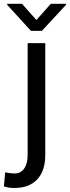

<svg xmlns="http://www.w3.org/2000/svg" viewBox="-57 -749 358 983"><path d="M84.5 -528.3H174.8V43.5Q174.8 126 133.3 169.7Q91.8 213.4 17.6 213.4Q2.4 213.4 -10.3 211.7Q-22.9 210 -37.1 205.1L-30.3 132.8Q-22.9 135.7 -6.1 137.5Q10.7 139.2 17.6 139.2Q49.3 139.2 66.9 113.8Q84.5 88.4 84.5 43.5ZM55.7 -729.5 129.4 -646.5 203.1 -729.5H281.2V-724.6L157.2 -590.8H101.6L-20.5 -724.6V-729.5Z"/></svg>

Font: Vazirmatn UI
Style: Regular
Weight: 400
Designer: Saber Rastikerdar
Foundry: Saber Rastikerdar
Version: Version 33.003